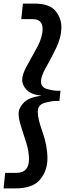

<svg xmlns="http://www.w3.org/2000/svg" viewBox="-56 -806 370 1073"><path d="M177 -271Q116 -278 92 -304.5Q68 -331 68 -359Q68 -392 96.5 -442Q125 -492 153.5 -545.5Q182 -599 182 -645Q182 -699 126 -699H63L72 -786H135Q221 -786 254 -745Q287 -704 287 -655Q287 -598 258.5 -539Q230 -480 201.5 -430Q173 -380 173 -352Q173 -318 207 -308.5Q241 -299 263 -299H282L276 -242H257Q234 -242 194.5 -231.5Q155 -221 155 -181Q155 -142 182 -67Q209 8 209 81Q209 147 168.5 197Q128 247 27 247H-36L-27 160H36Q106 160 106 83Q106 42 91.5 -5.5Q77 -53 62.5 -96.5Q48 -140 48 -171Q48 -202 77 -232.5Q106 -263 177 -271Z"/></svg>

Font: Zilla Slab
Style: Bold Italic
Weight: 700
Italic angle: -6°
Designer: Typotheque.com
Foundry: Typotheque type foundry
Version: Version 1.1; 2017; ttfautohint (v1.6)